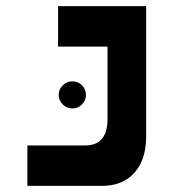

<svg xmlns="http://www.w3.org/2000/svg" viewBox="-20 -606 626 626"><path d="M69.3 0V-131.8H257.8Q330.6 -131.8 330.6 -217.8V-454.1H169.4V-585.9H456.5V-161.1Q456.5 -85.4 418.2 -42.7Q379.9 0 312.5 0ZM215.8 -252.4Q197.8 -252.4 184.6 -265.4Q171.4 -278.3 171.4 -296.4Q171.4 -314.9 184.6 -327.9Q197.8 -340.8 215.8 -340.8Q234.4 -340.8 247.3 -327.9Q260.3 -314.9 260.3 -296.4Q260.3 -278.3 247.3 -265.4Q234.4 -252.4 215.8 -252.4Z"/></svg>

Font: Cascadia Mono PL
Style: Bold
Weight: 700
Monospace: yes
Designer: Aaron Bell
Foundry: Saja Typeworks
Version: Version 2404.023; ttfautohint (v1.8.4)